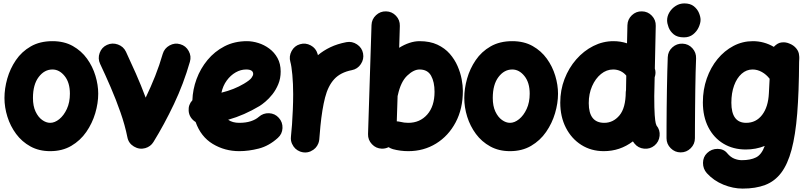

<svg xmlns="http://www.w3.org/2000/svg" viewBox="-20 -815 4767 1132"><path d="M289.1 -572.3Q358.4 -572.3 409.2 -543.7Q460 -515.1 493.2 -469Q526.4 -422.9 542.7 -368.4Q559.1 -314 559.1 -262.7Q559.1 -206.5 541.5 -147.2Q523.9 -87.9 488.8 -37.1Q453.6 13.7 400.4 44.9Q347.2 76.2 275.9 76.2Q210 76.2 159.4 48.3Q108.9 20.5 75 -25.4Q41 -71.3 23.7 -126.7Q6.3 -182.1 6.3 -237.3Q6.3 -293 22.9 -351.6Q39.6 -410.2 73.7 -460.4Q107.9 -510.7 161.6 -541.5Q215.3 -572.3 289.1 -572.3ZM289.1 -405.3Q241.7 -405.3 208 -360.8Q174.3 -316.4 174.3 -237.3Q174.3 -189.9 189.7 -157.2Q205.1 -124.5 228.5 -107.7Q252 -90.8 275.9 -90.8Q302.7 -90.8 329.6 -112.5Q356.4 -134.3 374.3 -172.9Q392.1 -211.4 392.1 -262.7Q392.1 -328.1 361.1 -366.7Q330.1 -405.3 289.1 -405.3Z M610.8 -550.3Q642.1 -564.5 675 -552.7Q708 -541 722.7 -509.8Q750.5 -450.7 781 -381.6Q811.5 -312.5 838.9 -239.3Q869.1 -301.8 894.8 -366.5Q920.4 -431.2 939.5 -497.6Q949.2 -530.3 979.7 -547.1Q1010.3 -564 1043 -554.2Q1075.7 -544.9 1092.5 -514.2Q1109.4 -483.4 1099.6 -450.7Q1062.5 -321.3 1005.6 -201.4Q948.7 -81.5 884.8 22Q868.2 49.3 835.9 58.6Q801.3 67.9 769.5 48.8Q737.8 29.8 731 -5.9Q716.8 -77.1 690.4 -152.3Q664.1 -227.5 632.6 -300.5Q601.1 -373.5 570.3 -438.5Q555.7 -469.7 567.6 -502.9Q579.6 -536.1 610.8 -550.3Z M1618.2 -2Q1565.9 45.4 1506.1 60.8Q1446.3 76.2 1390.6 76.2Q1305.2 76.2 1234.6 33.7Q1164.1 -8.8 1133.3 -95.7Q1116.2 -106 1105 -123Q1093.8 -140.1 1092.3 -161.6Q1089.8 -197.8 1114.3 -224.1Q1116.2 -287.1 1138.9 -348.9Q1161.6 -410.6 1203.4 -461.2Q1245.1 -511.7 1303.7 -542Q1362.3 -572.3 1436 -572.3Q1468.3 -572.3 1502.9 -561.5Q1537.6 -550.8 1567.6 -528.6Q1597.7 -506.3 1616.2 -472.7Q1634.8 -439 1634.8 -393.1Q1634.8 -352.5 1620.8 -318.8Q1606.9 -285.2 1586.2 -259Q1565.4 -232.9 1544.7 -215.6Q1523.9 -198.2 1510.3 -189.9Q1465.3 -163.1 1419.4 -142.8Q1373.5 -122.6 1325.2 -108.9Q1350.6 -90.8 1390.6 -90.8Q1429.7 -90.8 1458.7 -100.3Q1487.8 -109.9 1505.9 -126Q1531.7 -148.9 1566.4 -147.5Q1601.1 -146 1624 -120.1Q1647 -94.7 1645.5 -59.8Q1644 -24.9 1618.2 -2ZM1431.2 -405.3Q1399.4 -405.3 1369.4 -388.2Q1339.4 -371.1 1316.9 -340.3Q1294.4 -309.6 1285.6 -268.6Q1360.8 -287.1 1418 -321.3Q1452.6 -341.8 1462.6 -355.7Q1472.7 -369.6 1472.7 -378.9Q1472.7 -405.3 1431.2 -405.3Z M1770.5 83.5Q1760.7 82.5 1751.5 79.1Q1751.5 79.1 1751 79.1Q1750.5 78.6 1749.5 78.6Q1716.8 65.9 1702.6 34.2Q1702.6 34.2 1702.1 34.2Q1702.1 33.7 1701.7 32.7Q1692.9 13.2 1695.3 -8.3Q1695.8 -11.2 1695.8 -14.6Q1697.3 -30.8 1698.7 -47.6Q1700.2 -64.5 1701.7 -81.1Q1704.6 -122.6 1706.5 -168.7Q1708.5 -214.8 1708.5 -259.8Q1708.5 -320.8 1703.6 -373.8Q1698.7 -426.8 1691.9 -450.2Q1682.6 -482.9 1699.2 -513.9Q1715.8 -544.9 1748.5 -554.2Q1781.2 -564 1812 -547.4Q1842.8 -530.8 1852.1 -498Q1853.5 -493.7 1854.5 -489.7Q1886.2 -516.6 1927.5 -536.4Q1968.8 -556.2 2022 -566.4Q2055.7 -572.8 2085 -553.2Q2114.3 -533.7 2120.6 -500Q2127 -466.3 2107.4 -437Q2087.9 -407.7 2054.2 -401.4Q1987.3 -388.2 1950.7 -348.4Q1914.1 -308.6 1896.5 -239.7Q1878.9 -170.9 1869.1 -71.3Q1866.2 -28.3 1862.3 8.3Q1861.3 18.1 1857.9 27.3Q1857.9 27.3 1857.9 27.8Q1857.4 28.3 1857.4 29.3Q1844.7 62 1813 76.2Q1813 76.2 1813 76.7Q1812.5 76.7 1811.5 77.1Q1792 85.9 1770.5 83.5Z M2256.3 -748Q2291 -747.1 2314.7 -721.9Q2338.4 -696.8 2337.4 -662.1L2333.5 -533.2Q2362.8 -551.8 2393.6 -562Q2424.3 -572.3 2453.6 -572.3Q2514.6 -572.3 2558.6 -551.8Q2602.5 -531.2 2631.6 -498Q2660.6 -464.8 2677.7 -425.5Q2694.8 -386.2 2701.9 -347.9Q2709 -309.6 2709 -279.3Q2709 -173.8 2666.5 -93.8Q2624 -13.7 2551.3 31.2Q2478.5 76.2 2387.2 76.2Q2340.8 76.2 2296.9 64.5Q2283.2 60.5 2271 52.7Q2252.4 62 2231 61.5Q2196.8 60.5 2172.9 35.2Q2148.9 9.8 2149.9 -24.4L2170.4 -667Q2171.4 -701.7 2196.8 -725.3Q2222.2 -749 2256.3 -748ZM2339.8 -96.7Q2362.8 -90.8 2387.2 -90.8Q2455.6 -90.8 2498.8 -139.6Q2542 -188.5 2542 -273.9Q2542 -332 2521.5 -368.7Q2501 -405.3 2453.6 -405.3Q2418.9 -405.3 2380.9 -369.1Q2342.8 -333 2325.7 -254.4Q2325.2 -251.5 2324.2 -249L2319.3 -99.6Q2329.6 -99.1 2339.8 -96.7Z M3000 -572.3Q3069.3 -572.3 3120.1 -543.7Q3170.9 -515.1 3204.1 -469Q3237.3 -422.9 3253.7 -368.4Q3270 -314 3270 -262.7Q3270 -206.5 3252.4 -147.2Q3234.9 -87.9 3199.7 -37.1Q3164.6 13.7 3111.3 44.9Q3058.1 76.2 2986.8 76.2Q2920.9 76.2 2870.4 48.3Q2819.8 20.5 2785.9 -25.4Q2752 -71.3 2734.6 -126.7Q2717.3 -182.1 2717.3 -237.3Q2717.3 -293 2733.9 -351.6Q2750.5 -410.2 2784.7 -460.4Q2818.8 -510.7 2872.6 -541.5Q2926.3 -572.3 3000 -572.3ZM3000 -405.3Q2952.6 -405.3 2918.9 -360.8Q2885.3 -316.4 2885.3 -237.3Q2885.3 -189.9 2900.6 -157.2Q2916 -124.5 2939.5 -107.7Q2962.9 -90.8 2986.8 -90.8Q3013.7 -90.8 3040.5 -112.5Q3067.4 -134.3 3085.2 -172.9Q3103 -211.4 3103 -262.7Q3103 -328.1 3072 -366.7Q3041 -405.3 3000 -405.3Z M3597.2 -572.3Q3638.7 -572.3 3676.8 -559.6L3679.2 -666.5Q3680.2 -701.2 3705.3 -725.1Q3730.5 -749 3764.6 -748Q3799.3 -747.6 3823.2 -722.4Q3847.2 -697.3 3846.2 -662.6L3840.8 -411.1Q3849.1 -385.7 3839.8 -358.9L3837.4 -248.5Q3837.4 -172.9 3840.1 -136.7Q3842.8 -100.6 3845.9 -89.1Q3849.1 -77.6 3850.6 -75.2Q3872.6 -48.8 3868.9 -13.9Q3865.2 21 3838.9 43Q3812.5 64.9 3777.3 61.5Q3742.2 58.1 3720.7 31.2Q3715.8 24.9 3711.4 18.6Q3635.3 76.2 3540 76.2Q3465.8 76.2 3407.7 39.6Q3349.6 2.9 3316.4 -61.8Q3283.2 -126.5 3283.2 -210Q3283.2 -283.7 3308.3 -349.1Q3333.5 -414.6 3377.4 -464.8Q3421.4 -515.1 3478 -543.7Q3534.7 -572.3 3597.2 -572.3ZM3451.2 -207Q3451.2 -90.8 3542.5 -90.8Q3595.2 -90.8 3632.1 -134.5Q3668.9 -178.2 3669.4 -272.9Q3669.4 -278.3 3670.9 -283.7L3672.4 -369.1Q3659.2 -385.7 3639.2 -395.5Q3619.1 -405.3 3594.7 -405.3Q3556.2 -405.3 3523.4 -378.7Q3490.7 -352.1 3470.9 -307.1Q3451.2 -262.2 3451.2 -207Z M3913.1 -694.8Q3913.1 -719.7 3927 -742.7Q3940.9 -765.6 3964.1 -780.3Q3987.3 -794.9 4014.6 -794.9Q4049.8 -794.9 4070.8 -778.1Q4091.8 -761.2 4101.1 -738.5Q4110.4 -715.8 4110.4 -698.2Q4110.4 -678.7 4099.4 -654.3Q4088.4 -629.9 4066.4 -612.3Q4044.4 -594.7 4012.2 -594.7Q3973.6 -594.7 3952.1 -612.5Q3930.7 -630.4 3921.9 -653.8Q3913.1 -677.2 3913.1 -694.8ZM4004.4 -557.6Q4039.1 -556.2 4062.3 -530.5Q4085.4 -504.9 4084 -470.2Q4082.5 -437 4081.3 -388.9Q4080.1 -340.8 4079.3 -286.1Q4078.6 -231.4 4078.1 -177.2Q4077.6 -123 4077.4 -76.7Q4077.1 -30.3 4077.1 0Q4077.1 34.2 4052.5 58.8Q4027.8 83.5 3993.2 83.5Q3959 83.5 3934.3 58.8Q3909.7 34.2 3909.7 0Q3909.7 -31.2 3909.9 -77.6Q3910.2 -124 3910.6 -178.5Q3911.1 -232.9 3912.1 -288.3Q3913.1 -343.8 3914.3 -393.1Q3915.5 -442.4 3917 -478Q3918.5 -512.7 3944.3 -535.9Q3970.2 -559.1 4004.4 -557.6Z M4597.2 -565.4Q4600.6 -565.4 4604 -565.4Q4608.4 -564.9 4612.8 -564.5Q4625 -562.5 4636.7 -557.1Q4659.7 -547.9 4675 -529.1Q4690.4 -510.3 4691.4 -488.3Q4692.9 -479 4692.4 -470.2L4691.4 -448.7Q4690.4 -272.5 4680.2 -145.3Q4669.9 -18.1 4647 67.6Q4624 153.3 4585.9 203.6Q4547.9 253.9 4491.7 275.4Q4435.5 296.9 4358.4 296.9Q4302.2 296.9 4245.1 273.7Q4188 250.5 4147.5 206.1Q4124.5 180.2 4124.8 145.3Q4125 110.4 4148.9 87.4Q4174.8 62.5 4210.9 62.7Q4247.1 63 4267.6 88.4Q4286.6 111.3 4309.1 120.4Q4331.5 129.4 4353.5 129.4Q4404.8 129.4 4437.5 113Q4470.2 96.7 4488.8 45.4Q4436 66.4 4377 66.4Q4302.7 66.4 4245.6 32.2Q4188.5 -2 4156.2 -64.7Q4124 -127.4 4124 -211.9Q4124 -286.6 4147 -352.1Q4169.9 -417.5 4210.4 -466.8Q4251 -516.1 4304.4 -544.2Q4357.9 -572.3 4418.9 -572.3Q4484.4 -572.3 4542.5 -538.6Q4548.3 -545.4 4555.7 -550.8Q4573.7 -565.4 4597.2 -565.4ZM4379.4 -90.8Q4437.5 -90.8 4473.4 -137.5Q4509.3 -184.1 4513.2 -265.1L4517.6 -350.6Q4498 -376 4471.7 -390.6Q4445.3 -405.3 4417 -405.3Q4380.9 -405.3 4352.5 -380.1Q4324.2 -355 4308.1 -310.8Q4292 -266.6 4292 -209.5Q4292 -90.8 4379.4 -90.8Z"/></svg>

Font: Mikhak Black
Style: Regular
Weight: 900
Designer: Amin Abedi
Version: Version 3.3